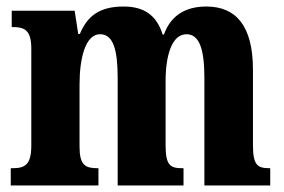

<svg xmlns="http://www.w3.org/2000/svg" viewBox="-20 -569 870 589"><path d="M13 0H282V-53H279C242 -53 224 -62 224 -119V-309C224 -391 242 -464 287 -464C328 -464 341 -415 341 -329V0H543V-53H539C502 -53 488 -62 488 -124V-321C488 -398 507 -464 552 -464C593 -464 607 -415 607 -329V0H809V-53H807C770 -53 756 -62 756 -124V-355C756 -491 703 -549 613 -549C544 -549 502 -517 483 -463H479C460 -524 420 -549 359 -549C282 -549 247 -517 225 -465H220L209 -536H16V-486H19C55 -486 76 -477 76 -420V-122C76 -62 55 -53 18 -53H13Z"/></svg>

Font: Noto Serif Lao ExtraCondensed ExtraBold
Style: Regular
Weight: 800
Width: 2
Designer: Monotype Design Team
Foundry: Monotype Imaging Inc.
Version: Version 2.003